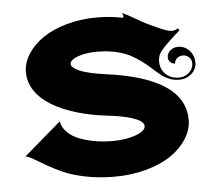

<svg xmlns="http://www.w3.org/2000/svg" viewBox="-43 -549 677 604"><g transform="rotate(-5 295.5 -247.5)"><path d="M21.5 -80.1 138.7 -180.7Q141.8 -161.1 157.2 -145.9Q172.6 -130.6 195.7 -121.9Q218.8 -113.3 244.8 -108.9Q270.8 -104.5 297.9 -104.5Q340.8 -104.5 372.1 -115.8Q403.3 -127.2 403.3 -142.6Q403.3 -150.9 393.2 -158.4Q383.1 -166 356.6 -173.5Q330.1 -180.9 289.1 -185.5Q235.8 -191.7 191.8 -205.1Q147.7 -218.5 115 -238.3Q82.3 -258.1 64.1 -285Q45.9 -312 45.9 -343.8Q45.9 -373.3 63.5 -400.9Q81.1 -428.5 111.6 -449.6Q142.1 -470.7 187 -483.4Q231.9 -496.1 283.2 -496.1Q326.9 -496.1 363.8 -488Q366.9 -488.8 366.9 -492.4Q366.9 -497.6 362.8 -503.2Q375.5 -498.3 402.1 -482.8Q428.7 -467.3 435.1 -464.4Q441.9 -461.2 455.9 -454.6Q470 -448 475.6 -445.6Q481.2 -443.1 490.1 -439.6Q499 -436 504.8 -434.8Q510.5 -433.6 515.6 -433.6Q525.6 -433.6 533.4 -439.9L539.1 -433.6Q505.6 -404.3 490.5 -388.4Q475.3 -372.6 470.8 -363Q466.3 -353.5 466.3 -340.6Q466.3 -316.7 482.4 -300.9Q498.5 -285.2 524.4 -285.2Q543.2 -285.2 556.5 -297.2Q569.8 -309.3 569.8 -326.4Q569.8 -337.6 561.9 -345.5Q554 -353.3 542.5 -353.3Q531.5 -353.3 523.8 -346.6Q516.1 -339.8 516.1 -330.3Q507.1 -330.3 500.9 -336.5Q494.6 -342.8 494.6 -351.3Q494.6 -364 504.9 -372.9Q515.1 -381.8 529.5 -381.8Q550.3 -381.8 565.1 -366.1Q579.8 -350.3 579.8 -328.1Q579.8 -307.4 563.6 -292.8Q547.4 -278.3 524.4 -278.3Q507.8 -278.3 493 -284.4Q478.3 -290.5 466.2 -300.3Q454.1 -310.1 441.3 -321.8Q428.5 -333.5 412.8 -345.2Q397.2 -356.9 378.8 -366.7Q360.4 -376.5 333.4 -382.6Q306.4 -388.7 274.4 -388.7Q238.3 -388.7 213.4 -379.4Q188.5 -370.1 188.5 -357.4Q188.5 -345.5 215.1 -334.2Q241.7 -323 298.8 -315.4Q543 -282.2 543 -150.4Q543 -119.6 525.1 -91.1Q507.3 -62.5 475.7 -40.5Q444.1 -18.6 396.9 -5.4Q349.6 7.8 294.9 7.8Q247.1 7.8 205.3 -0.6Q163.6 -9 135.7 -21.4Q107.9 -33.7 86.4 -46.1Q64.9 -58.6 48.2 -68.5Q31.5 -78.4 21.5 -80.1Z"/></g></svg>

Font: Agreloy
Style: Medium
Weight: 400
Designer: gluk
Foundry: gluk
Version: Version 0.27